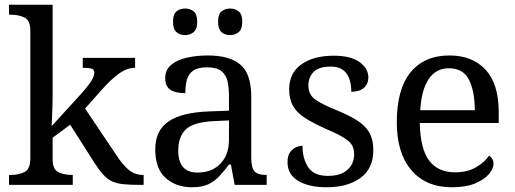

<svg xmlns="http://www.w3.org/2000/svg" viewBox="-20 -780 2174 810"><path d="M18 0V-42H26Q60 -42 84 -54.5Q108 -67 108 -114V-650Q108 -694 83.5 -706Q59 -718 26 -718H18V-760H202V-374Q202 -361 201.5 -340Q201 -319 200 -298Q199 -277 198.5 -262.5Q198 -248 198 -248L323 -385Q355 -421 366.5 -440.5Q378 -460 378 -474Q378 -487 366 -490.5Q354 -494 329 -494V-536H550V-494Q516 -494 482 -469.5Q448 -445 409 -401L339 -322L472 -124Q498 -84 523.5 -63Q549 -42 583 -42H586V0H572Q529 0 500 -3Q471 -6 451.5 -15.5Q432 -25 414.5 -44.5Q397 -64 376 -97L276 -254L202 -199V-109Q202 -65 226.5 -53.5Q251 -42 284 -42H287V0Z M790 10Q723 10 679 -29Q635 -68 635 -150Q635 -230 691.5 -268Q748 -306 863 -310L946 -313V-373Q946 -409 940 -436.5Q934 -464 914 -480Q894 -496 853 -496Q815 -496 795 -482Q775 -468 768.5 -443.5Q762 -419 762 -387Q720 -387 698.5 -401.5Q677 -416 677 -450Q677 -485 701.5 -506Q726 -527 767 -536.5Q808 -546 857 -546Q949 -546 994.5 -507Q1040 -468 1040 -373V-114Q1040 -72 1054 -57Q1068 -42 1102 -42H1105V0H970L954 -86H946Q925 -58 905 -36.5Q885 -15 858.5 -2.5Q832 10 790 10ZM813 -52Q874 -52 910 -89.5Q946 -127 946 -191V-272L882 -269Q797 -265 764.5 -234.5Q732 -204 732 -145Q732 -52 813 -52ZM951 -632Q929 -632 914.5 -644.5Q900 -657 900 -688Q900 -720 914.5 -732Q929 -744 951 -744Q972 -744 987 -732Q1002 -720 1002 -688Q1002 -657 987 -644.5Q972 -632 951 -632ZM761 -632Q739 -632 724.5 -644.5Q710 -657 710 -688Q710 -720 724.5 -732Q739 -744 761 -744Q782 -744 797 -732Q812 -720 812 -688Q812 -657 797 -644.5Q782 -632 761 -632Z M1358 10Q1283 10 1238 -17Q1193 -44 1193 -96Q1193 -123 1204 -138Q1215 -153 1229.5 -159Q1244 -165 1256 -165Q1256 -113 1279.5 -75.5Q1303 -38 1364 -38Q1417 -38 1445.5 -63.5Q1474 -89 1474 -129Q1474 -154 1463.5 -170Q1453 -186 1426.5 -201.5Q1400 -217 1351 -238Q1300 -261 1266.5 -282.5Q1233 -304 1216.5 -332.5Q1200 -361 1200 -404Q1200 -472 1251.5 -508.5Q1303 -545 1388 -545Q1460 -545 1497 -518Q1534 -491 1534 -453Q1534 -426 1515.5 -409.5Q1497 -393 1462 -393Q1462 -443 1441 -471Q1420 -499 1376 -499Q1325 -499 1303 -476.5Q1281 -454 1281 -419Q1281 -381 1309.5 -360.5Q1338 -340 1405 -313Q1458 -291 1491 -269Q1524 -247 1539.5 -218Q1555 -189 1555 -147Q1555 -69 1501 -29.5Q1447 10 1358 10Z M1886 10Q1777 10 1715.5 -62Q1654 -134 1654 -264Q1654 -404 1712 -475Q1770 -546 1876 -546Q1973 -546 2028.5 -486Q2084 -426 2084 -307V-261H1751Q1753 -152 1790.5 -102.5Q1828 -53 1900 -53Q1952 -53 1988.5 -74.5Q2025 -96 2043 -123Q2050 -120 2056 -111Q2062 -102 2062 -89Q2062 -69 2043 -46Q2024 -23 1985 -6.5Q1946 10 1886 10ZM1983 -315Q1983 -395 1958.5 -443.5Q1934 -492 1874 -492Q1819 -492 1788.5 -446.5Q1758 -401 1753 -315Z"/></svg>

Font: Noto Serif Grantha
Style: Regular
Weight: 400
Designer: Monotype Design Team
Foundry: Monotype Imaging Inc.
Version: Version 2.004; ttfautohint (v1.8.4.7-5d5b)